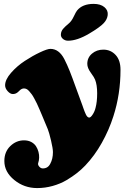

<svg xmlns="http://www.w3.org/2000/svg" viewBox="-20 -772 645 988"><path d="M439 -599.1Q377.4 -562.5 330.1 -562.5Q314 -562.5 302.7 -572.8Q291.5 -583 293.5 -597.7Q294.9 -611.8 304.4 -623.3Q314 -634.8 333.5 -650.9Q347.7 -662.1 359.4 -686.8Q371.1 -711.4 376.5 -717.8Q404.3 -752 461.9 -752Q497.1 -752 517.1 -735.4Q537.1 -718.8 534.2 -694.3Q531.7 -672.4 514.2 -653.3Q493.7 -631.3 439 -599.1ZM2.4 56.6Q2.4 9.3 33 -20.3Q63.5 -49.8 103.5 -49.8Q125 -49.8 140.9 -41.3Q156.7 -32.7 165.3 -19.5Q173.8 -6.3 178 9.5Q182.1 25.4 181.4 40Q180.7 54.7 176.8 65.9Q173.3 75.2 181.6 85Q189.9 94.7 200.2 94.7Q226.1 94.7 238.3 71.3Q252.4 45.9 252.4 10.7Q252.4 -7.3 242.7 -48.6Q232.9 -89.8 226.1 -106.9Q221.2 -118.7 211.4 -142.1Q201.7 -165.5 196.8 -177.2Q191.9 -189 183.3 -209Q174.8 -229 169.7 -239.5Q164.6 -250 156.7 -264.6Q148.9 -279.3 143.1 -286.9Q137.2 -294.4 130.4 -302.5Q123.5 -310.5 116.9 -313.7Q110.4 -316.9 103.5 -316.9Q93.8 -316.9 84.5 -309.6Q83 -308.1 79.3 -304.7Q75.7 -301.3 73 -298.8Q70.3 -296.4 68.8 -295.4Q59.1 -288.1 45.9 -288.1Q32.7 -288.1 19.5 -302.7Q6.3 -317.4 6.3 -333Q6.3 -362.3 37.1 -397.5Q67.9 -432.6 107.9 -458.7Q147.9 -484.9 185.8 -502.7Q223.6 -520.5 239.3 -520.5Q283.7 -520.5 311 -467.8Q325.7 -439 338.4 -407.2Q351.1 -375.5 370.4 -321.5Q389.6 -267.6 404.3 -229Q405.3 -225.6 409.2 -214.8Q413.1 -204.1 415.5 -197.8Q418 -191.4 421.9 -183.1Q425.8 -174.8 430.2 -170.9Q434.6 -167 439 -167Q446.8 -167 457 -182.9Q467.3 -198.7 471.7 -217.3Q480 -248 480 -291.7Q480 -335.4 469.2 -362.3Q465.3 -373 447.3 -397.7Q429.2 -422.4 429.2 -443.4Q429.2 -475.6 453.4 -496.1Q477.5 -516.6 511.7 -516.6Q549.3 -516.6 574.7 -489.5Q600.1 -462.4 600.1 -413.1Q600.1 -287.1 563.5 -173.8Q541 -103 503.9 -36.9Q466.8 29.3 418.9 79.6Q399.4 100.1 376.2 118.4Q353 136.7 321.8 155.3Q290.5 173.8 251.2 184.8Q211.9 195.8 171.4 195.8Q104.5 195.8 53.5 154.3Q2.4 112.8 2.4 56.6Z"/></svg>

Font: Cooper* Black
Style: Italic
Weight: 900
Italic angle: -7°
Designer: Owen Earl
Foundry: indestructible type*
Version: Version 0.001